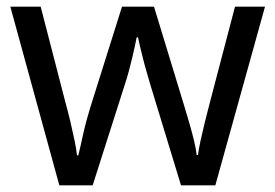

<svg xmlns="http://www.w3.org/2000/svg" viewBox="-20 -557 826 576"><path d="M431 -303Q425 -324 419 -344.5Q413 -365 408.5 -383.5Q404 -402 400 -418Q396 -434 394 -445H390Q388 -434 384.5 -418Q381 -402 376.5 -383Q372 -364 366.5 -343.5Q361 -323 354 -302L258 -1H158L11 -537H102L176 -251Q184 -222 191 -192.5Q198 -163 203.5 -136.5Q209 -110 211 -91H215Q218 -103 222 -121Q226 -139 230.5 -159Q235 -179 240.5 -199Q246 -219 251 -235L346 -537H442L534 -235Q541 -212 548.5 -186Q556 -160 562 -135.5Q568 -111 570 -92H574Q576 -109 581.5 -134.5Q587 -160 594.5 -190.5Q602 -221 610 -251L685 -537H775L626 -1H523Z"/></svg>

Font: hexukorean05
Style: Book
Weight: 400
Designer: Jelle Bosma - Monotype Design Team
Foundry: Monotype Imaging Inc.
Version: Version 2.003